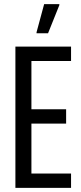

<svg xmlns="http://www.w3.org/2000/svg" viewBox="-20 -915 396 935"><path d="M55 0V-688H326V-618H133V-383H302V-313H133V-70H326V0ZM158 -753V-758L195 -895H269V-890L214 -753Z"/></svg>

Font: Saira ExtraCondensed Medium
Style: Regular
Weight: 500
Width: 2
Designer: Hector Gatti with collaboration of the Omnibus-Type team
Foundry: Omnibus-Type
Version: Version 1.101